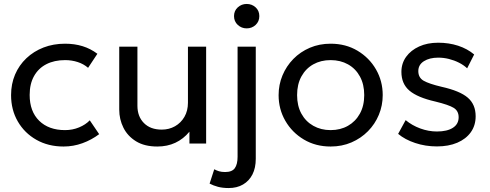

<svg xmlns="http://www.w3.org/2000/svg" viewBox="-20 -726 2476 971"><path d="M301.5 15Q224 15 164 -19Q104 -53 70 -111.8Q36 -170.5 36 -245Q36 -301.5 56.2 -349Q76.5 -396.5 113.5 -431.5Q150.5 -466.5 200.2 -485.8Q250 -505 309 -505Q357 -505 397.5 -492.5Q438 -480 472.5 -454L425.5 -383Q403 -402.5 373 -412.2Q343 -422 309.5 -422Q254.5 -422 214.2 -401.2Q174 -380.5 152 -341Q130 -301.5 130 -246Q130 -162.5 178.2 -115.2Q226.5 -68 309 -68Q347 -68 380 -81.8Q413 -95.5 434 -117.5L481.5 -47.5Q443 -18.5 397 -1.8Q351 15 301.5 15Z M776 15Q710.5 15 667.8 -11.5Q625 -38 604 -80.5Q583 -123 583 -171.5V-490H675V-191Q675 -137 707.8 -103.8Q740.5 -70.5 798 -70.5Q835 -70.5 865 -87.5Q895 -104.5 912.8 -135.2Q930.5 -166 930.5 -206.5V-490H1022.5V0H938V-60Q907.5 -23 866.8 -4Q826 15 776 15Z M1136.5 225Q1106 225 1082.5 218.8Q1059 212.5 1040 202.5L1063.5 130Q1075.5 136.5 1088 140.2Q1100.5 144 1119 144Q1153.5 144 1167.5 124.5Q1181.5 105 1181.5 67V-490H1273.5V77Q1273.5 123 1256.8 156Q1240 189 1209.2 207Q1178.5 225 1136.5 225ZM1227.5 -582.5Q1201.5 -582.5 1182.5 -600Q1163.5 -617.5 1163.5 -644.5Q1163.5 -671.5 1182.5 -688.8Q1201.5 -706 1227.5 -706Q1254 -706 1272.8 -688.8Q1291.5 -671.5 1291.5 -644.5Q1291.5 -617.5 1272.8 -600Q1254 -582.5 1227.5 -582.5Z M1652 15Q1576 15 1516.5 -20.5Q1457 -56 1423 -115Q1389 -174 1389 -245Q1389 -297.5 1408.5 -344.5Q1428 -391.5 1463.5 -427.8Q1499 -464 1547 -484.5Q1595 -505 1652 -505Q1728.5 -505 1788 -469.5Q1847.5 -434 1881.5 -375Q1915.5 -316 1915.5 -245Q1915.5 -192.5 1896 -145.5Q1876.5 -98.5 1841 -62.5Q1805.5 -26.5 1757.5 -5.8Q1709.5 15 1652 15ZM1652 -68Q1701.5 -68 1739.8 -89.8Q1778 -111.5 1800 -151.2Q1822 -191 1822 -245Q1822 -299.5 1800.2 -339.2Q1778.5 -379 1740 -400.5Q1701.5 -422 1652 -422Q1602.5 -422 1564.2 -400.5Q1526 -379 1504.2 -339.2Q1482.5 -299.5 1482.5 -245Q1482.5 -191 1504.2 -151.2Q1526 -111.5 1564.5 -89.8Q1603 -68 1652 -68Z M2189.5 14.5Q2131.5 14.5 2079.8 -2.8Q2028 -20 1993.5 -49L2031.5 -118.5Q2064 -91.5 2105.8 -76.2Q2147.5 -61 2189.5 -61Q2241.5 -61 2270.5 -79.8Q2299.5 -98.5 2299.5 -133Q2299.5 -165 2274.5 -180.5Q2249.5 -196 2181.5 -212.5Q2091.5 -233 2050.8 -267.5Q2010 -302 2010 -362.5Q2010 -405.5 2034 -438.8Q2058 -472 2099.8 -491Q2141.5 -510 2196 -510Q2250 -510 2296.8 -494.8Q2343.5 -479.5 2378 -450.5L2342.5 -380.5Q2325 -397 2301.2 -409Q2277.5 -421 2250.5 -427.8Q2223.5 -434.5 2196.5 -434.5Q2152 -434.5 2123.8 -416.5Q2095.5 -398.5 2095.5 -366.5Q2095.5 -333 2122.8 -317.5Q2150 -302 2213.5 -287Q2305.5 -266.5 2345.5 -232.2Q2385.5 -198 2385.5 -138Q2385.5 -91.5 2361 -57.2Q2336.5 -23 2292.5 -4.2Q2248.5 14.5 2189.5 14.5Z"/></svg>

Font: Geologica Cursive Light
Style: Regular
Weight: 300
Designer: Sindre Bremnes, Frode Helland
Foundry: Monokrom Skriftforlag AS
Version: Version 1.010;gftools[0.9.28]